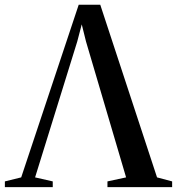

<svg xmlns="http://www.w3.org/2000/svg" viewBox="-42 -768 726 788"><path d="M-22 0V-23.5L45 -40L281 -748.5H369.5L602.5 -40L664.5 -23.5V0H399V-23.5L475.5 -40L311 -597.5L293.5 -668L275 -597.5L102 -40L174.5 -23.5V0Z"/></svg>

Font: Merriweather 120pt Medium
Style: Regular
Weight: 500
Version: Version 2.100